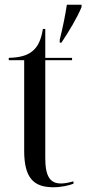

<svg xmlns="http://www.w3.org/2000/svg" viewBox="-20 -780 364 810"><path d="M232 -612V-600H239C270 -646 305 -704 324 -750V-760H262C256 -719 246 -669 232 -612ZM205 10C240 10 272 2 290 -5V-15C268 -9 252 -6 237 -6C192 -6 171 -35 171 -113V-526H284V-536H171V-658H161C154 -615 141 -582 114 -562C92 -545 61 -537 17 -536V-526H82V-144C82 -29 122 10 205 10Z"/></svg>

Font: Noto Serif Display Condensed
Style: Regular
Weight: 400
Width: 3
Designer: Monotype Design Team
Foundry: Monotype Imaging Inc.
Version: Version 2.009